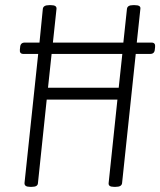

<svg xmlns="http://www.w3.org/2000/svg" viewBox="-20 -722 621 744"><path d="M96 2Q74 2 75 -13L128 -513H71Q55 -513 57 -530L58 -539Q59 -557 76 -557H133L146 -688Q148 -702 170 -702H178Q200 -702 199 -688L185 -557H458L472 -688Q474 -702 495 -702H503Q526 -702 524 -688L510 -557H567Q583 -557 581 -540L580 -531Q579 -513 562 -513H506L453 -12Q451 2 429 2H421Q399 2 401 -13L435 -336H161L127 -12Q126 2 104 2ZM166 -382H440L454 -513H180Z"/></svg>

Font: Asap Condensed Condensed ExtraLight
Style: Italic
Weight: 200
Width: 3
Italic angle: -6°
Designer: Pablo Cosgaya
Foundry: Omnibus-Type
Version: Version 3.001; ttfautohint (v1.8.4.7-5d5b)